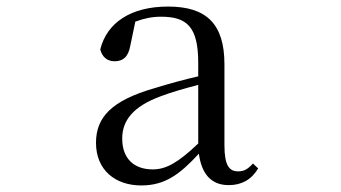

<svg xmlns="http://www.w3.org/2000/svg" viewBox="-20 -551 1040 586"><path d="M678 14C717 14 747 -2 768 -37L752 -52C736 -34 724 -28 707 -28C680 -28 665 -45 665 -108V-355C665 -479 609 -531 493 -531C380 -531 306 -482 286 -400C292 -377 307 -364 330 -364C355 -364 372 -377 378 -413L393 -485C420 -495 445 -500 471 -500C550 -500 585 -470 585 -359V-318C541 -308 494 -295 452 -282C320 -244 273 -193 273 -115C273 -32 332 15 411 15C483 15 528 -18 587 -82C595 -22 623 14 678 14ZM585 -113C522 -53 486 -34 446 -34C390 -34 353 -66 353 -128C353 -183 386 -226 470 -257C504 -270 544 -281 585 -292Z"/></svg>

Font: Harano Aji Mincho TW
Style: Regular
Weight: 400
Foundry: Masamichi Hosoda
Version: HaranoAjiMinchoTW-Regular version 20230610;ttx 4.39.4